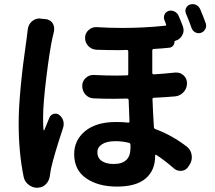

<svg xmlns="http://www.w3.org/2000/svg" viewBox="-20 -853 1040 929"><path d="M975.6 -740.2Q977.5 -734.4 977.5 -727.5Q977.5 -720.7 973.6 -712.9Q966.8 -699.2 952.6 -694.3Q938.5 -689.5 925.3 -696.3Q912.1 -703.1 907.2 -716.8Q892.6 -757.8 879.9 -787.1Q874 -800.8 879.9 -813.5Q885.7 -826.2 899.4 -831.1Q905.3 -833 912.1 -833Q919.9 -833 927.7 -830.1Q941.4 -823.2 948.2 -809.6Q962.9 -775.4 975.6 -740.2ZM114.3 -710.9Q117.2 -734.4 134.8 -750Q151.4 -763.7 170.9 -763.7Q173.8 -763.7 176.8 -762.7L199.2 -760.7Q221.7 -758.8 234.4 -741.2Q242.2 -727.5 242.2 -713.9Q242.2 -707 241.2 -701.2Q236.3 -682.6 233.4 -668Q220.7 -611.3 204.6 -481.9Q188.5 -352.5 188.5 -284.2Q188.5 -243.2 190.4 -224.6Q191.4 -222.7 192.9 -222.7Q194.3 -222.7 194.3 -223.6Q203.1 -245.1 219.7 -285.2Q226.6 -298.8 240.7 -302.2Q254.9 -305.7 266.6 -296.9Q281.2 -285.2 286.1 -268.6Q288.1 -260.7 288.1 -252Q288.1 -243.2 285.2 -234.4Q240.2 -98.6 226.6 -36.1Q223.6 -21.5 221.7 -5.9Q219.7 18.6 204.1 36.1Q188.5 53.7 166 54.7Q163.1 55.7 160.2 55.7Q138.7 55.7 120.1 42Q99.6 27.3 94.7 3.9Q70.3 -113.3 70.3 -256.8Q70.3 -401.4 109.4 -670.9Q112.3 -692.4 114.3 -710.9ZM611.3 -136.7V-152.3Q611.3 -160.2 603.5 -162.1Q571.3 -169.9 538.1 -169.9Q497.1 -169.9 474.1 -155.3Q451.2 -140.6 451.2 -116.2Q451.2 -88.9 472.2 -74.2Q493.2 -59.6 530.3 -59.6Q611.3 -59.6 611.3 -136.7ZM828.1 -502Q831.1 -502 834 -502Q853.5 -502 868.2 -488.3Q884.8 -473.6 884.8 -450.2Q884.8 -425.8 868.7 -407.7Q852.5 -389.6 828.1 -386.7Q783.2 -382.8 725.6 -379.9Q717.8 -379.9 717.8 -373Q719.7 -318.4 724.6 -238.3Q724.6 -231.4 731.4 -228.5Q811.5 -199.2 883.8 -143.6Q903.3 -128.9 907.2 -103.5Q908.2 -97.7 908.2 -92.8Q908.2 -74.2 898.4 -57.6L892.6 -48.8Q881.8 -29.3 859.4 -26.4Q855.5 -26.4 852.5 -26.4Q835 -26.4 821.3 -38.1Q778.3 -76.2 736.3 -103.5Q734.4 -104.5 732.4 -103.5Q730.5 -102.5 730.5 -99.6V-96.7Q730.5 -28.3 684.6 10.7Q638.7 49.8 545.9 49.8Q455.1 49.8 397 9.8Q338.9 -30.3 338.9 -107.4Q338.9 -174.8 392.1 -218.8Q445.3 -262.7 542 -262.7Q574.2 -262.7 599.6 -259.8Q607.4 -258.8 606.4 -266.6Q603.5 -329.1 602.5 -369.1Q601.6 -376 594.7 -376Q560.5 -375 529.3 -375Q478.5 -375 435.5 -377Q411.1 -377 394.5 -394.5Q377.9 -412.1 377.9 -437.5Q377.9 -460 394.5 -475.6Q410.2 -490.2 430.7 -490.2Q432.6 -490.2 434.6 -490.2Q491.2 -487.3 545.9 -487.3Q570.3 -487.3 593.8 -488.3Q600.6 -488.3 600.6 -495.1V-603.5Q600.6 -611.3 593.8 -611.3Q574.2 -610.4 555.7 -610.4Q502 -610.4 447.3 -612.3Q423.8 -613.3 407.7 -629.9Q391.6 -646.5 391.6 -669.9Q391.6 -692.4 408.2 -707Q423.8 -721.7 443.4 -721.7Q445.3 -721.7 447.3 -721.7Q509.8 -717.8 570.3 -717.8Q676.8 -717.8 778.3 -728.5Q786.1 -728.5 783.2 -736.3Q778.3 -748 775.4 -756.8Q770.5 -769.5 775.9 -782.2Q781.2 -794.9 794.9 -799.8Q800.8 -801.8 807.6 -801.8Q815.4 -801.8 823.2 -797.9Q837.9 -791 843.8 -777.3Q855.5 -751 865.2 -724.6Q868.2 -714.8 868.2 -706.1Q868.2 -694.3 862.3 -683.6Q852.5 -663.1 830.1 -656.2L827.1 -655.3Q824.2 -654.3 824.2 -650.4Q824.2 -639.6 816.9 -631.3Q809.6 -623 798.8 -622.1Q763.7 -618.2 724.6 -616.2Q716.8 -616.2 716.8 -608.4V-500Q716.8 -493.2 724.6 -493.2Q771.5 -496.1 828.1 -502Z"/></svg>

Font: Gen Jyuu Gothic Bold
Style: Bold
Weight: 700
Designer: [Source Han Sans]
Ryoko NISHIZUKA  (kana & ideographs); Paul D. Hunt (Latin, Greek & Cyrillic); Wenlong ZHANG  (bopomofo
Version: Version 1.002.20150607